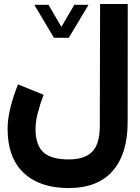

<svg xmlns="http://www.w3.org/2000/svg" viewBox="-20 -702 712 976"><path d="M254.4 -509.8 154.3 -677.7H226.6L292 -565.4L357.9 -677.7H430.2L329.6 -509.8ZM201.7 -220.2Q185.5 -178.7 173.1 -131.8Q160.6 -85 160.6 -46.9Q160.6 35.2 200.4 71.8Q240.2 108.4 329.6 108.4Q411.1 108.4 449.2 68.8Q487.3 29.3 487.3 -62.5L488.8 -681.6H629.4L628.9 -81.5Q628.9 80.1 552.7 167Q476.6 253.9 329.1 253.9Q182.1 253.9 100.3 176.8Q18.6 99.6 18.6 -47.4Q18.6 -99.6 34.2 -159.7Q49.8 -219.7 71.8 -272.9Z"/></svg>

Font: Vazir Black UI
Style: Black-UI
Weight: 900
Designer: Saber Rastikerdar
Foundry: Saber Rastikerdar
Version: Version 30.1.0